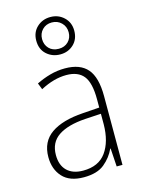

<svg xmlns="http://www.w3.org/2000/svg" viewBox="-122 -942 712 957"><g transform="rotate(-15 234.0 -463.5)"><path d="M238 -605Q316 -605 353.5 -561.5Q391 -518 391 -421V-66H361L355 -160H353Q334 -118 296.5 -87Q259 -56 190 -56Q117 -56 80.5 -96Q44 -136 44 -199Q44 -278 102 -318.5Q160 -359 267 -366L353 -372V-415Q353 -500 324.5 -535.5Q296 -571 236 -571Q204 -571 171 -562Q138 -553 102 -534L89 -567Q123 -584 160.5 -594.5Q198 -605 238 -605ZM270 -335Q180 -329 131.5 -296.5Q83 -264 83 -199Q83 -146 112.5 -117.5Q142 -89 195 -89Q275 -89 313.5 -142.5Q352 -196 353 -285V-340ZM235 -678Q194 -678 165 -704Q136 -730 136 -775Q136 -818 164.5 -844.5Q193 -871 234 -871Q275 -871 303.5 -844Q332 -817 332 -775Q332 -731 304 -704.5Q276 -678 235 -678ZM235 -707Q265 -707 284 -726Q303 -745 303 -774Q303 -804 283 -823.5Q263 -843 234 -843Q204 -843 185 -823.5Q166 -804 166 -775Q166 -746 184.5 -726.5Q203 -707 235 -707Z"/></g></svg>

Font: Noto Sans Malayalam UI SemiCondensed ExtraLight
Style: Regular
Weight: 200
Width: 4
Designer: Jelle Bosma - Monotype Design Team
Foundry: Monotype Imaging Inc.
Version: Version 2.104; ttfautohint (v1.8.4.7-5d5b)